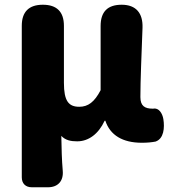

<svg xmlns="http://www.w3.org/2000/svg" viewBox="-20 -589 724 811"><path d="M72 -183V160C72 186 88 202 114 202H162H183C225 202 249 175 245 132C241 85 240 40 239 -15C257 4 280 8 306 8C354 8 396 -23 422 -79H425C445 -18 498 14 579 14C603 14 621 12 637 9C672 -3 676 -49 670 -86C666 -110 651 -135 627 -130C626 -130 626 -130 625 -130C592 -130 573 -141 573 -179C573 -248 578 -363 582 -472C584 -533 555 -569 494 -569C434 -569 405 -539 405 -479V-208C379 -158 352 -138 315 -138C270 -138 250 -162 250 -239V-480C250 -539 220 -569 161 -569C102 -569 72 -539 72 -480Z"/></svg>

Font: GenSenRounded2 TW H
Style: Regular
Weight: 900
Version: Version 2.100;PS 2.1;hotconv 16.6.51;makeotf.lib2.5.65220 DE